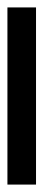

<svg xmlns="http://www.w3.org/2000/svg" viewBox="180 -175 117 517"><g transform="rotate(-90 238.5 83.5)"><path d="M477 122V45H0V122Z"/></g></svg>

Font: Secuela Black
Style: Regular
Weight: 900
Designer: Fernando Haro
Foundry: deFharo
Version: Version 1.704